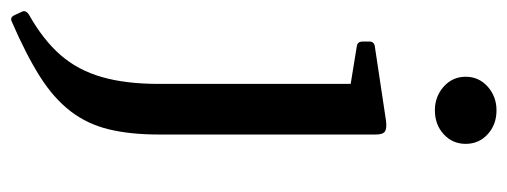

<svg xmlns="http://www.w3.org/2000/svg" viewBox="-336 -434 922 349"><g transform="rotate(90 125.5 -259.0)"><path d="M151 -588Q126 -588 108 -604Q90 -620 90 -644Q90 -668 108 -684Q126 -700 151 -700Q177 -700 194.5 -684Q212 -668 212 -644Q212 -620 194.5 -604Q177 -588 151 -588ZM103 -86V-316H195V-86ZM-28 163Q-32 156 -23 150Q23 124 50.5 92.5Q78 61 90.5 17.5Q103 -26 103 -86H195Q195 -34 185.5 5Q176 44 152.5 74.5Q129 105 89.5 130Q50 155 -10 181Q-18 185 -22 176ZM103 -316V-462L121 -432L35 -446Q26 -447 26 -457V-469Q26 -478 36 -479L169 -499Q183 -501 189 -497.5Q195 -494 195 -481V-316Z"/></g></svg>

Font: Hahmlet
Style: Regular
Weight: 400
Designer: Minjoo Ham & Mark Frömberg
Foundry: hypertype
Version: Version 1.001; ttfautohint (v1.8.3)